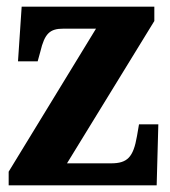

<svg xmlns="http://www.w3.org/2000/svg" viewBox="-20 -556 511 576"><path d="M6 0H450L455 -183H397L391 -148C380 -84 362 -66 313 -66H181L443 -493V-536H45L34 -372H93L101 -401C114 -456 130 -470 170 -470H268L6 -41Z"/></svg>

Font: Noto Serif Myanmar Condensed ExtraBold
Style: Regular
Weight: 800
Width: 3
Designer: Ben Mitchell and the Monotype Design Team
Foundry: Monotype Imaging Inc.
Version: Version 2.106